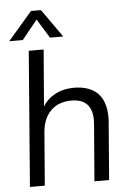

<svg xmlns="http://www.w3.org/2000/svg" viewBox="-62 -995 709 1041"><g transform="rotate(-5 292.5 -475.0)"><path d="M342 -515Q425 -515 471 -471Q515 -425 515 -341Q515 -332 515 -325.5Q515 -319 514 -314L489 0H409L434 -309Q435 -314 435 -330Q435 -447 323 -447Q252 -447 210 -405Q168 -363 162 -288L139 0H58L116 -736H197L172 -428Q198 -470 243 -493Q286 -515 342 -515ZM89 -797H15L147 -950H201L309 -797H237L173 -901Z"/></g></svg>

Font: PRinguin Sans
Style: Italic
Weight: 400
Designer: Vernon Adams
Foundry: Vernon Adams
Version: ""